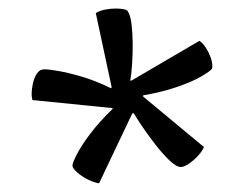

<svg xmlns="http://www.w3.org/2000/svg" viewBox="-20 -734 571 450"><path d="M212.2 -304.4Q199.9 -306.1 185.2 -313.7Q170.5 -321.2 160.1 -330.7Q149.8 -340.1 149.8 -345.6Q149.8 -352.4 160.2 -372.4Q170.5 -392.5 191.3 -420.2Q212.2 -448 244.2 -479L243.2 -480.7L55.9 -499.5Q54.9 -503.5 54.5 -507.2Q54.1 -510.8 54.1 -514.6Q54.1 -523.9 56.9 -537.4Q59.7 -550.9 66.2 -561.2Q72.8 -571.5 83.9 -571.5Q94.7 -571.5 117.2 -567.6Q139.8 -563.7 171.8 -554.3Q203.7 -545 240.6 -527L241.6 -530L204.5 -703.4Q214 -709.2 226.8 -711.6Q239.5 -714 251.5 -714Q261.6 -714 269.4 -712.5Q277.2 -711 279 -708.2Q285.5 -699.6 288.1 -678.8Q290.7 -658 291 -632.9Q291.2 -607.8 289.6 -584Q288.1 -560.3 285.3 -545.1H288.1L447.4 -638.3Q455.9 -632.5 462.7 -621.8Q469.5 -611.1 473.6 -599.7Q477.6 -588.4 477.6 -580.3Q477.6 -577.5 477.6 -576.1Q477.6 -574.7 476.6 -572.7Q472.9 -567.2 451.8 -554.9Q430.7 -542.6 396 -530.6Q361.4 -518.5 315.4 -510.5V-507.8L458 -389.4Q454.2 -379.9 443.9 -368.7Q433.5 -357.5 422.3 -350Q411.1 -342.6 403.8 -342.6Q393.3 -342.6 376.8 -358.4Q360.4 -374.3 343.1 -396.6Q325.8 -419 312.1 -439.4Q298.4 -459.9 293.4 -468.9L289.9 -467.9Z"/></svg>

Font: Texturina Medium
Style: Regular
Weight: 500
Designer: Guillermo Torres Carreño
Foundry: Omnibus-Type
Version: Version 1.003